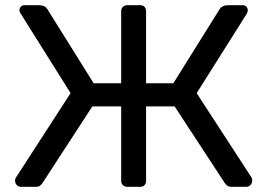

<svg xmlns="http://www.w3.org/2000/svg" viewBox="-20 -720 1031 740"><path d="M61 0Q51 0 44.5 -7Q38 -14 38 -24Q38 -31 41 -35L252 -361L60 -667Q55 -674 55 -680Q55 -688 60 -694Q65 -700 76 -700H129Q142 -700 150 -696Q158 -692 163 -684L341 -399H447V-677Q447 -687 453.5 -693.5Q460 -700 470 -700H520Q531 -700 537 -693.5Q543 -687 543 -677V-399H648L826 -684Q831 -692 839.5 -696Q848 -700 860 -700H915Q925 -700 930 -694Q935 -688 935 -680Q935 -674 931 -667L738 -361L950 -35Q952 -31 952 -24Q952 -14 945.5 -7Q939 0 929 0H873Q862 0 856 -4.5Q850 -9 846 -15L653 -310H543V-22Q543 -13 537 -6.5Q531 0 520 0H470Q460 0 453.5 -6.5Q447 -13 447 -23V-310H336L144 -15Q140 -9 134.5 -4.5Q129 0 118 0Z"/></svg>

Font: DVN-Rubik
Style: Regular
Weight: 400
Designer: Hubert and Fischer
Foundry: Hubert & Fischer
Version: Version 2.102